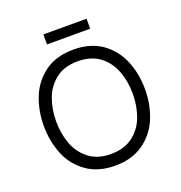

<svg xmlns="http://www.w3.org/2000/svg" viewBox="-149 -968 1038 1104"><g transform="rotate(-20 370.0 -415.5)"><path d="M60.1 0ZM60.1 0ZM369.1 9.8Q268.1 9.8 198.7 -38.1Q126 -88.9 93 -170.2Q60.1 -251.5 60.1 -345.2Q60.1 -439 93 -520.3Q126 -601.6 198.7 -652.8Q268.1 -700.2 369.1 -700.2Q470.7 -700.2 540.5 -652.8Q613.3 -601.6 646.5 -520.3Q679.7 -439 679.7 -345.2Q679.7 -251.5 646.5 -170.2Q613.3 -88.9 540.5 -38.1Q470.7 9.8 369.1 9.8ZM369.1 -61.5Q449.2 -61.5 502.4 -100.6Q557.1 -141.6 580.8 -206.3Q604.5 -271 604.5 -345.2Q604.5 -419.4 580.6 -483.9Q556.6 -548.3 502.4 -589.8Q449.2 -628.4 369.1 -628.4Q290 -628.4 237.8 -589.8Q183.1 -548.3 159.4 -483.9Q135.7 -419.4 135.7 -345.2Q135.7 -271 159.4 -206.5Q183.1 -142.1 237.8 -100.6Q290 -61.5 369.1 -61.5ZM502 -779.8H237.8V-840.8H502Z"/></g></svg>

Font: Acari Sans
Style: Regular
Weight: 400
Designer: Alfredo Marco Pradil and Stefan Peev
Foundry: Hanken Design Co.
Version: Version 1.045;February 4, 2021;FontCreator 13.0.0.2655 64-bi